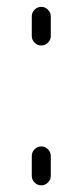

<svg xmlns="http://www.w3.org/2000/svg" viewBox="-20 -565 232 563"><path d="M73.2 -459V-517.6Q73.2 -528.3 81.5 -536.6Q89.8 -544.9 101.1 -544.9Q112.3 -544.9 120.6 -536.6Q128.9 -528.3 128.9 -517.6V-459Q128.9 -448.2 120.6 -439.9Q112.3 -431.6 101.1 -431.6Q89.8 -431.6 81.5 -439.9Q73.2 -448.2 73.2 -459ZM73.2 -48.8V-107.4Q73.2 -119.1 81.5 -127.4Q89.8 -135.7 101.1 -135.7Q112.3 -135.7 120.6 -127.4Q128.9 -119.1 128.9 -107.4V-48.8Q128.9 -38.1 120.6 -29.8Q112.3 -21.5 101.1 -21.5Q89.8 -21.5 81.5 -29.8Q73.2 -38.1 73.2 -48.8Z"/></svg>

Font: irohamaru Light
Style: Regular
Weight: 200
Designer: [Source Han Sans]
Ryoko NISHIZUKA  (kana & ideographs); Paul D. Hunt (Latin, Greek & Cyrillic); Wenlong ZHANG  (bopomofo
Version: Version 1.01